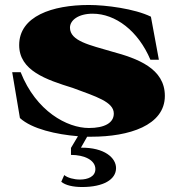

<svg xmlns="http://www.w3.org/2000/svg" viewBox="-20 -534 711 771"><path d="M347 15C498 15 642 -30 642 -149C642 -259 533 -299 429 -327C341 -353 261 -369 261 -423C261 -453 295 -479 352 -479C444 -479 535 -410 584 -294H618L586 -467C521 -499 405 -514 337 -514C190 -514 57 -469 57 -353C57 -250 166 -214 272 -181C366 -146 437 -125 437 -78C437 -40 399 -20 337 -20C250 -20 125 -87 63 -244H29L60 -60C108 -16 207 6 293 13L265 60V88C319 88 363 109 363 145C363 175 333 187 301 187C277 187 251 180 238 169L226 196C243 210 273 217 310 217C395 217 446 187 446 141C446 100 400 58 305 59L330 15Z"/></svg>

Font: Sprat Black
Style: Regular
Weight: 900
Designer: Ethan Nakache
Foundry: Collletttivo
Version: Version 2.000;Glyphs 3.2 (3217)